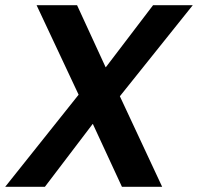

<svg xmlns="http://www.w3.org/2000/svg" viewBox="-37 -720 763 740"><path d="M-17 0 266 -355 104 -700H260L370 -461H371L553 -700H706L425 -349L588 0H433L321 -242H320L136 0Z"/></svg>

Font: DM Sans 28pt
Style: Bold Italic
Weight: 700
Italic angle: -10°
Version: Version 4.004;gftools[0.9.30]